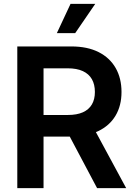

<svg xmlns="http://www.w3.org/2000/svg" viewBox="-20 -966 692 986"><path d="M68.8 0V-727.5H346.2Q428.7 -727.5 486.3 -698.5Q543.9 -669.4 574 -616.7Q604 -564 604 -493.7Q604 -423.3 573.2 -371.8Q542.5 -320.3 484.1 -292.5Q425.8 -264.6 342.3 -264.6H147.9V-375.5H327.6Q375 -375.5 405.8 -389.4Q436.5 -403.3 451.9 -429.7Q467.3 -456.1 467.3 -493.7Q467.3 -532.2 451.9 -559.3Q436.5 -586.4 405.5 -600.8Q374.5 -615.2 327.1 -615.2H203.6V0ZM478.5 0 303.7 -329.6H449.7L627.9 0ZM272 -795.9 342.3 -946.3H469.2L366.2 -795.9Z"/></svg>

Font: V-Inter
Style: SemiBold-600
Weight: 600
Designer: Rasmus Andersson
Foundry: rsms
Version: Version 4.000;git-4146feb